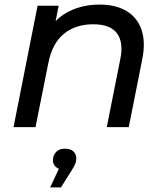

<svg xmlns="http://www.w3.org/2000/svg" viewBox="-20 -555 721 838"><path d="M415 -535Q485 -535 532 -507Q579 -479 597.5 -425.5Q616 -372 601 -297L542 0H446L505 -297Q520 -369 491 -409Q462 -449 387 -449Q310 -449 259 -407.5Q208 -366 191 -280L135 0H39L144 -530H236L206 -378L188 -419Q226 -479 284.5 -507Q343 -535 415 -535ZM199 263 252 149 258 185Q236 185 223.5 173.5Q211 162 211 145Q211 123 224.5 108.5Q238 94 263 94Q288 94 300.5 106Q313 118 313 136Q313 149 308.5 160Q304 171 292 190L246 263Z"/></svg>

Font: Montserrat Thin Medium
Style: Italic
Weight: 500
Italic angle: -11.3°
Version: Version 9.000